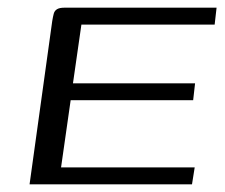

<svg xmlns="http://www.w3.org/2000/svg" viewBox="-20 -480 587 500"><path d="M57 0 116 -425Q118 -437 120 -444.5Q122 -452 128.5 -456Q135 -460 148 -460H544L539 -416H192L170 -263H488L483 -219H164L139 -44H487L480 0Z"/></svg>

Font: Genos
Style: Italic
Weight: 400
Italic angle: -8°
Version: Version 1.010